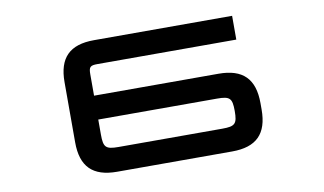

<svg xmlns="http://www.w3.org/2000/svg" viewBox="-72 -853 1698 1006"><g transform="rotate(-10 777.0 -350.0)"><path d="M1211.5 -700H476.5C347 -700 286.5 -639.5 286.5 -510V-190C286.5 -60.5 347 0 476.5 0H1088.5C1218 0 1278.5 -60.5 1278.5 -190V-223.5C1278.5 -353 1218 -413.5 1088.5 -413.5H426.5V-526C426.5 -566.5 433.5 -573.5 473.5 -573.5H1211.5ZM426.5 -206.5V-286.5H1058.5C1126.5 -286.5 1138.5 -275 1138.5 -207V-206.5C1138.5 -138.5 1126.5 -126.5 1058.5 -126.5H506.5C438 -126.5 426.5 -138.5 426.5 -206.5Z"/></g></svg>

Font: Melete Medium
Style: Regular
Weight: 500
Width: 6
Designer: Sora Sagano
Foundry: DOT COLON
Version: Version 0.200;FEAKit 1.0